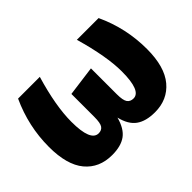

<svg xmlns="http://www.w3.org/2000/svg" viewBox="-110 -754 993 993"><g transform="rotate(-45 386.5 -257.5)"><path d="M681 -533Q745 -396 745 -243Q745 -113 690 -47.5Q635 18 543 18Q477 18 439 -9.5Q401 -37 386 -100Q369 -36 332 -9Q295 18 230 18Q136 18 82 -47Q28 -112 28 -243Q28 -394 92 -533H251Q202 -368 202 -253Q202 -111 260 -111Q282 -111 293 -126.5Q304 -142 304 -188V-355L469 -377V-188Q469 -143 480.5 -127Q492 -111 515 -111Q571 -111 571 -253Q571 -362 522 -533Z"/></g></svg>

Font: FiraGO ExtraBold
Style: Regular
Weight: 800
Designer: bBox Type
Foundry: bBox Type GmbH
Version: Version 1.001;PS 001.001;hotconv 1.0.88;makeotf.lib2.5.64775